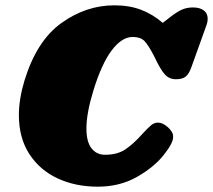

<svg xmlns="http://www.w3.org/2000/svg" viewBox="-20 -696 801 722"><path d="M51 -263Q51 -323 72 -393Q118 -543 211 -609.5Q304 -676 410 -676Q467 -676 511 -659Q555 -642 592 -610L619 -631Q646 -652 664.5 -660Q683 -668 706 -668Q731 -668 746 -657Q761 -646 761 -625Q761 -614 757 -603L701 -447Q692 -420 679.5 -409Q667 -398 642 -398Q616 -398 599.5 -416.5Q583 -435 562 -480Q538 -527 523 -542Q508 -557 479 -557Q438 -557 400 -506.5Q362 -456 331 -355Q305 -270 305 -213Q305 -163 324 -138.5Q343 -114 375 -114Q422 -114 452.5 -135Q483 -156 515 -192Q535 -214 547.5 -224.5Q560 -235 574 -235Q592 -235 612 -217Q632 -199 631 -181Q632 -159 595.5 -113Q559 -67 494.5 -30.5Q430 6 348 6Q264 6 197 -25Q130 -56 90.5 -116.5Q51 -177 51 -263Z"/></svg>

Font: Shrikhand
Style: Regular
Weight: 400
Italic angle: -14°
Designer: Jonny Pinhorn
Foundry: Jonny Pinhorn
Version: Version 1.001;PS 1.001;hotconv 1.0.88;makeotf.lib2.5.647800